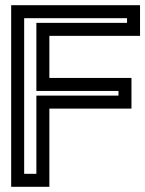

<svg xmlns="http://www.w3.org/2000/svg" viewBox="-20 -694 559 739"><path d="M519 -581V-649V-674H494H48H23V-649V0V25H48H145H170V0V-276H461H486V-301V-369V-394H461H170V-556H494H519V-581ZM469 -606H145H120V-581V-369V-344H145H436V-326H145H120V-301V-25H73V-624H469V-606Z"/></svg>

Font: Gamestation DisplayOutline
Style: Regular
Weight: 400
Designer: Jonas Hecksher
Foundry: Jonas Hecksher, Playtypeª, e-types AS
Version: Version 1.003